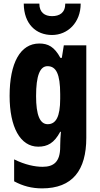

<svg xmlns="http://www.w3.org/2000/svg" viewBox="-20 -850 551 1059"><path d="M425 -830H340C340 -779 308 -761 267 -761C227 -761 197 -781 197 -830H111C112 -717 179 -657 267 -657C353 -657 425 -725 425 -830ZM197 -610C92 -610 33 -503 33 -321C33 -150 91 -41 191 -41C242 -41 279 -61 312 -123H316C314 -102 312 -71 312 -46V-40C312 43 276 70 215 70C173 70 118 59 58 29V150C106 176 155 189 212 189C380 189 456 89 456 -90V-600H332L321 -531H313C280 -592 245 -610 197 -610ZM242 -485C289 -485 312 -443 312 -331V-305C312 -205 288 -165 243 -165C200 -165 179 -216 179 -320C179 -432 200 -485 242 -485Z"/></svg>

Font: Noto Sans Tamil UI ExtraCondensed ExtraBold
Style: Regular
Weight: 800
Width: 2
Designer: Jelle Bosma - Monotype Design Team
Foundry: Monotype Imaging Inc.
Version: Version 2.004